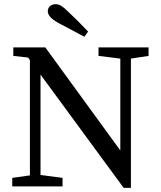

<svg xmlns="http://www.w3.org/2000/svg" viewBox="-20 -897 775 924"><path d="M454 -628V-669H695V-628L610 -615V7H575L175 -538V-55L281 -41V0H39V-41L124 -53V-608L115 -620L44 -628V-669H198L559 -173V-615ZM404 -745 386 -720Q354 -737 322.5 -754Q291 -771 260 -787Q232 -803 221 -816.5Q210 -830 210 -843Q210 -858 221 -867.5Q232 -877 248 -877Q261 -877 275 -868.5Q289 -860 310 -839Q359 -793 404 -745Z"/></svg>

Font: Source Serif Pro
Style: Regular
Weight: 400
Designer: Frank Grießhammer
Foundry: Adobe Systems Incorporated
Version: Version 3.001;hotconv 1.0.111;makeotfexe 2.5.65597